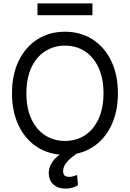

<svg xmlns="http://www.w3.org/2000/svg" viewBox="-20 -904 767 1133"><path d="M363.3 9.8Q272.5 9.8 201.7 -34.7Q130.9 -79.1 90.8 -161.6Q50.8 -244.1 50.8 -353.5Q50.8 -463.9 90.8 -545.9Q130.9 -627.9 201.7 -672.4Q272.5 -716.8 363.3 -716.8Q454.1 -716.8 524.9 -672.4Q595.7 -627.9 635.7 -545.9Q675.8 -463.9 675.8 -353.5Q675.8 -244.1 635.7 -161.6Q595.7 -79.1 524.9 -34.7Q454.1 9.8 363.3 9.8ZM363.3 -634.8Q298.8 -634.8 247.1 -602.1Q195.3 -569.3 165.5 -505.9Q135.7 -442.4 135.7 -353.5Q135.7 -264.6 165.5 -201.2Q195.3 -137.7 247.1 -105Q298.8 -72.3 363.3 -72.3Q428.7 -72.3 480 -105Q531.2 -137.7 561 -201.2Q590.8 -264.6 590.8 -353.5Q590.8 -442.4 561 -505.9Q531.2 -569.3 480 -602.1Q428.7 -634.8 363.3 -634.8ZM267.6 118.2Q267.6 91.8 280.3 66.4Q293 41 320.8 17.1Q348.6 -6.8 391.6 -26.4L431.6 2.9Q394.5 29.3 373.5 53.7Q352.5 78.1 352.5 106.4Q352.5 123 360.8 131.3Q369.1 139.6 388.7 139.6Q397.5 139.6 405.3 137.7Q413.1 135.7 420.9 133.8Q427.7 130.9 434.6 127.9L440.4 188.5Q427.7 197.3 409.2 203.1Q390.6 209 367.2 209Q323.2 209 295.9 185.1Q268.6 161.1 267.6 118.2ZM525.4 -814.5H201.2V-883.8H525.4Z"/></svg>

Font: Pretendard GOV Variable
Style: Regular
Weight: 400
Designer: Base glyphs from Inter by Rasmus Andersson; Hangul glyphs from Noto Sans CJK(Source Han Sans) by Jang Soo-young and Kang
Foundry: Kil Hyung-jin
Version: Version 1.307;Glyphs 3.2 (3192)